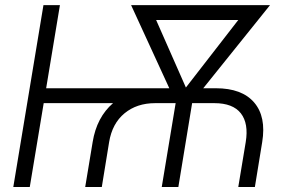

<svg xmlns="http://www.w3.org/2000/svg" viewBox="-20 -748 1144 768"><path d="M320.8 0 350.6 -179.7Q366.7 -278.8 432.1 -335.4H154.8L99.1 0H33.2L153.8 -727.5H219.7L164.6 -395H657.2L504.4 -727.5H1060.1L793 -395H843.3Q947.8 -395 996.6 -338.1Q1045.4 -281.2 1028.8 -179.7L999.5 0H933.1L962.9 -179.7Q975.1 -253.9 943.4 -294.7Q911.6 -335.4 837.4 -335.4H748.5L693.4 0H627L682.6 -335.4H600.6Q527.3 -335.4 478 -294.7Q428.7 -253.9 416.5 -179.7L387.2 0ZM723.6 -397.9 933.1 -668H604.5Z"/></svg>

Font: Inter Display Light
Style: Italic
Weight: 300
Italic angle: -9.39999°
Designer: Rasmus Andersson
Foundry: rsms
Version: Version 4.000;git-a52131595